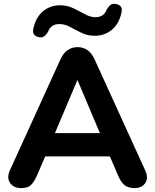

<svg xmlns="http://www.w3.org/2000/svg" viewBox="-20 -954 793 982"><path d="M184 -763Q166 -765 156 -775.5Q146 -786 150 -805Q162 -864 199 -895.5Q236 -927 287 -927Q324 -927 355 -912Q386 -897 414 -881.5Q442 -866 468 -866Q512 -866 526 -906Q535 -920 544 -928Q553 -936 568 -934Q586 -933 596 -922.5Q606 -912 602 -892Q590 -834 553 -802.5Q516 -771 465 -771Q428 -771 397 -786Q366 -801 338.5 -816Q311 -831 284 -831Q240 -831 226 -792Q218 -778 208.5 -770Q199 -762 184 -763ZM89 8Q49 8 31 -19Q13 -46 32 -86L289 -650Q304 -683 326.5 -698Q349 -713 377 -713Q405 -713 427 -698Q449 -683 464 -650L721 -86Q741 -45 723.5 -18.5Q706 8 668 8Q635 8 616.5 -7.5Q598 -23 584 -56L542 -154H211L169 -56Q154 -22 137.5 -7Q121 8 89 8ZM375 -543 261 -273H491L377 -543Z"/></svg>

Font: Chiron GoRound TC
Style: Bold
Weight: 700
Designer: Ryoko NISHIZUKA 西塚涼子 (kana, bopomofo & ideographs); Paul D. Hunt (Latin, Greek & Cyrillic); Sandoll Communications 산돌커뮤니
Foundry: Adobe
Version: Version 1.000;hotconv 1.1.1;makeotfexe 2.6.0